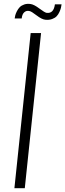

<svg xmlns="http://www.w3.org/2000/svg" viewBox="-20 -982 341 1002"><path d="M217.3 -878.9Q198.7 -880.4 171.1 -901.6Q143.6 -922.9 133.8 -924.3Q118.2 -928.2 106.7 -918Q95.2 -907.7 93.3 -885.7H56.6Q57.1 -892.6 59.6 -901.9Q62 -911.1 68.1 -923.3Q74.2 -935.5 83 -944.6Q91.8 -953.6 106.7 -958.7Q121.6 -963.9 140.1 -960.9Q157.7 -958.5 185.5 -937.5Q213.4 -916.5 223.1 -915Q241.2 -912.6 252.2 -923.3Q263.2 -934.1 266.6 -959.5H301.3Q300.3 -950.7 298.1 -941.4Q295.9 -932.1 290 -919.2Q284.2 -906.2 275.6 -897.2Q267.1 -888.2 251.7 -882.6Q236.3 -877 217.3 -878.9ZM55.2 0 140.1 -809.6H194.3L109.4 0Z"/></svg>

Font: Oswald
Style: Extra-Light
Weight: 200
Designer: Vernon Adams
Foundry: Vernon Adams
Version: 3.0; ttfautohint (v0.94.23-7a4d-dirty) -l 8 -r 50 -G 200 -x 